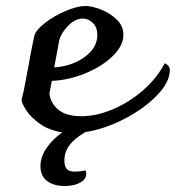

<svg xmlns="http://www.w3.org/2000/svg" viewBox="-20 -440 587 641"><path d="M547 -206Q547 -166 504 -121.5Q461 -77 395 -43Q329 -9 265 1Q229 22 212 44.5Q195 67 195 96Q195 114 202.5 123.5Q210 133 229 133Q246 133 266 129Q268 135 268 140Q268 158 248 169.5Q228 181 196 181Q159 181 137 164Q115 147 115 115Q115 84 135.5 54Q156 24 188 2Q144 -5 113.5 -26.5Q83 -48 67.5 -72Q52 -96 52 -107Q59 -133 65.5 -169Q72 -205 75 -219Q78 -237 82.5 -261.5Q87 -286 94 -318Q98 -338 129 -362.5Q160 -387 199.5 -403.5Q239 -420 265 -420Q287 -420 317.5 -408Q348 -396 370 -374.5Q392 -353 392 -324Q392 -287 355.5 -252Q319 -217 263 -194.5Q207 -172 153 -170L145 -128Q148 -97 174 -74.5Q200 -52 252 -52Q302 -52 356.5 -75Q411 -98 457.5 -138.5Q504 -179 530 -229Q547 -221 547 -206ZM178 -306 161 -215Q221 -219 263 -250Q305 -281 305 -323Q305 -348 290.5 -363Q276 -378 256 -378Q231 -378 207.5 -354Q184 -330 178 -306Z"/></svg>

Font: Charmonman
Style: Bold
Weight: 700
Designer: Ekaluck Peanpanawate
Foundry: Cadson Demak Co.,Ltd.
Version: Version 1.000; ttfautohint (v1.6)